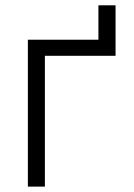

<svg xmlns="http://www.w3.org/2000/svg" viewBox="-20 -693 499 713"><path d="M409.1 -673.3V-485.8H146.7V0H83.5V-545.5H345.5V-673.3Z"/></svg>

Font: Inter UI Light
Style: Regular
Weight: 300
Designer: Rasmus Andersson
Foundry: rsms
Version: 3.2;8d6f07862